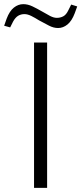

<svg xmlns="http://www.w3.org/2000/svg" viewBox="-65 -905 392 925"><path d="M99 0V-700H162V0ZM-16 -773 -45 -781 -33 -815Q-19 -852 2 -868.5Q23 -885 47 -885Q69 -885 91 -874.5Q113 -864 139 -849Q159 -837 176.5 -828Q194 -819 209 -819Q226 -819 240 -826.5Q254 -834 264 -855L278 -883L307 -874L295 -841Q281 -804 260 -787Q239 -770 215 -770Q193 -770 171 -781.5Q149 -793 123 -807Q104 -819 86 -828Q68 -837 53 -837Q36 -837 22.5 -829Q9 -821 -2 -801Z"/></svg>

Font: REM ExtraLight
Style: Regular
Weight: 250
Designer: Octavio Pardo
Foundry: Ashler Design
Version: Version 1.005;gftools[0.9.28]